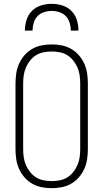

<svg xmlns="http://www.w3.org/2000/svg" viewBox="-20 -975 540 1003"><path d="M250 8Q224 8 198 3Q172 -2 149 -15Q126 -28 108.5 -48Q91 -68 80 -92Q69 -116 65 -142.5Q61 -169 61 -195V-540Q61 -566 65 -592.5Q69 -619 80 -643Q91 -667 108.5 -687Q126 -707 149 -720Q172 -733 198 -738Q224 -743 250 -743Q276 -743 302 -738Q328 -733 351 -720Q374 -707 391.5 -687Q409 -667 420 -643Q431 -619 435 -592.5Q439 -566 439 -540V-195Q439 -169 435 -142.5Q431 -116 420 -92Q409 -68 391.5 -48Q374 -28 351 -15Q328 -2 302 3Q276 8 250 8ZM250 -29Q271 -29 292 -33Q313 -37 331 -48Q349 -59 362.5 -76Q376 -93 384.5 -112.5Q393 -132 396 -153Q399 -174 399 -195V-540Q399 -561 396 -582Q393 -603 384.5 -622.5Q376 -642 362.5 -659Q349 -676 331 -687Q313 -698 292 -702Q271 -706 250 -706Q229 -706 208 -702Q187 -698 169 -687Q151 -676 137.5 -659Q124 -642 115.5 -622.5Q107 -603 104 -582Q101 -561 101 -540V-195Q101 -174 104 -153Q107 -132 115.5 -112.5Q124 -93 137.5 -76Q151 -59 169 -48Q187 -37 208 -33Q229 -29 250 -29ZM110 -815Q110 -843 118.5 -870.5Q127 -898 147 -918Q167 -938 194.5 -946.5Q222 -955 250 -955Q278 -955 305.5 -946.5Q333 -938 353 -918Q373 -898 381.5 -870.5Q390 -843 390 -815H350Q350 -835 344 -855.5Q338 -876 324 -890.5Q310 -905 290 -911.5Q270 -918 250 -918Q230 -918 210 -911.5Q190 -905 176 -890.5Q162 -876 156 -855.5Q150 -835 150 -815Z"/></svg>

Font: Iosevka Curly Extralight
Style: Regular
Weight: 200
Monospace: yes
Designer: Belleve Invis
Foundry: Belleve Invis
Version: Version 22.1.2; ttfautohint (v1.8.4)